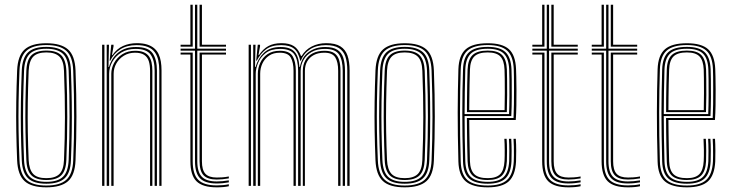

<svg xmlns="http://www.w3.org/2000/svg" viewBox="-20 -790 3105 816"><path d="M177 6.2Q113.2 6.2 84.4 -20.4Q55.5 -47 52.8 -108.2Q50.2 -172.5 49.2 -233.2Q48.2 -294 49.1 -357Q50 -420 52.8 -490.8Q55.5 -553.8 85 -580Q114.5 -606.2 177 -606.2Q239.2 -606.2 268.9 -580.1Q298.5 -554 301 -490.8Q305 -386.8 304.9 -294.1Q304.8 -201.5 301 -108.2Q298.5 -45.8 269 -19.8Q239.5 6.2 177 6.2ZM177 -1.5Q235 -1.5 262 -26.1Q289 -50.8 291.2 -108.8Q295 -200 295.1 -292.1Q295.2 -384.2 291.2 -490.5Q289 -549 262 -573.8Q235 -598.5 177 -598.5Q118.5 -598.5 91.8 -573.6Q65 -548.8 62.8 -490.5Q60 -419.8 59 -356.9Q58 -294 59 -233.5Q60 -173 62.8 -108.8Q65 -51.2 91.8 -26.4Q118.5 -1.5 177 -1.5ZM177 -9.2Q122.8 -9.2 98.8 -32.8Q74.8 -56.2 72.5 -109Q69.8 -174 68.8 -234.1Q67.8 -294.2 68.8 -356.6Q69.8 -419 72.5 -490Q74.8 -544 99.1 -567.4Q123.5 -590.8 177 -590.8Q228.5 -590.8 254 -568.4Q279.5 -546 281.5 -490Q284.2 -419.5 285 -355.1Q285.8 -290.8 284.9 -229.9Q284 -169 281.5 -109.2Q279.5 -55 254.6 -32.1Q229.8 -9.2 177 -9.2ZM177 -17.2Q225.8 -17.2 247.8 -38.8Q269.8 -60.2 271.8 -109.8Q275.5 -204.2 275.6 -293.8Q275.8 -383.2 271.8 -489.5Q269.8 -541 246.9 -561.9Q224 -582.8 177 -582.8Q128.2 -582.8 106.4 -561.1Q84.5 -539.5 82.2 -489.5Q79.5 -420 78.5 -358.1Q77.5 -296.2 78.5 -235.6Q79.5 -175 82.2 -109.5Q84.5 -59.8 106.6 -38.5Q128.8 -17.2 177 -17.2ZM177 -25Q133.5 -25 113.6 -44.8Q93.8 -64.5 92 -109.8Q89.5 -171 88.4 -230.1Q87.2 -289.2 88.1 -352.6Q89 -416 92 -489.5Q93.8 -535.8 113.9 -555.4Q134 -575 177 -575Q220.5 -575 240.2 -555.1Q260 -535.2 262 -489Q266 -382 265.9 -292.8Q265.8 -203.5 262 -110Q260 -64.2 240.1 -44.6Q220.2 -25 177 -25ZM177 -32.8Q215.2 -32.8 232.9 -50.8Q250.5 -68.8 252 -110.2Q255.8 -202.5 256 -290.9Q256.2 -379.2 252 -488.8Q250.5 -531.8 232.5 -549.5Q214.5 -567.2 177 -567.2Q138.5 -567.2 121.1 -549Q103.8 -530.8 101.8 -489.2Q99 -415.2 98.1 -352.2Q97.2 -289.2 98.2 -230.5Q99.2 -171.8 101.8 -110Q103.8 -69.5 120.8 -51.1Q137.8 -32.8 177 -32.8Z M657 0V-490Q657 -514.2 652.6 -534Q648.2 -553.8 637.6 -568.2Q627 -582.8 608.1 -590.5Q589.2 -598.2 560 -598.2Q519.2 -598.2 491 -580.1Q462.8 -562 448.5 -531.8H446L452.8 -600H462.5V-593L455.8 -556H458Q476.5 -582.8 502.9 -594.6Q529.2 -606.5 561.8 -606.5Q586.8 -606.5 604.9 -600.9Q623 -595.2 634.9 -585.1Q646.8 -575 653.8 -560.6Q660.8 -546.2 663.6 -528.6Q666.5 -511 666.5 -490.5V0ZM414 0V-600H423.8V0ZM453 0V-476.5Q453 -500.5 465.1 -522.8Q477.2 -545 500 -559.6Q522.8 -574.2 554.8 -574.2Q576.2 -574.2 590.5 -568.1Q604.8 -562 612.9 -550.8Q621 -539.5 624.2 -523.9Q627.5 -508.2 627.5 -489V0H617.8V-489Q617.8 -512.8 612.4 -530Q607 -547.2 593.1 -556.6Q579.2 -566 553.8 -566Q527.2 -566 506.8 -553.5Q486.2 -541 474.6 -520.6Q463 -500.2 463 -476.8L462.8 0ZM433.5 0V-600H443.2L441 -505.2H443.2Q453.8 -543.5 483.2 -567Q512.8 -590.5 557.8 -590.2Q609.8 -590.2 628.4 -563.9Q647 -537.5 647 -489.8V0H637.2V-489.5Q637.2 -534.2 620 -558.2Q602.8 -582.2 556.2 -582.2Q520.8 -582.2 495.6 -566.8Q470.5 -551.2 457.1 -526.9Q443.8 -502.5 443.8 -476.5V0Z M901.2 -10.2Q851.8 -10.2 830.2 -32.2Q808.8 -54.2 808.8 -104.8V-574.8H747.5V-583.2H808.8V-770H818.5V-583.2H940.5V-574.8H818.5V-104.8Q818.5 -58.8 837.8 -38.8Q857 -18.8 901.2 -18.8Q913.2 -18.8 926 -20Q938.8 -21.2 952.5 -23.5V-15Q940.8 -12.8 927.5 -11.5Q914.2 -10.2 901.2 -10.2ZM901.2 6.2Q841.2 6.2 815.2 -19.5Q789.2 -45.2 789.2 -104.8V-558.2H747.5V-566.5H799V-104.8Q799 -49.5 822.6 -25.8Q846.2 -2 901.2 -2Q914.2 -2 927.6 -3.2Q941 -4.5 952.5 -7V1.5Q932 6.2 901.2 6.2ZM901.2 -27Q862.2 -27 845.2 -45.1Q828.2 -63.2 828.2 -104.8V-566.5H940.5V-558.2H838.2V-104.8Q838.2 -67.5 852.9 -51.5Q867.5 -35.5 901.2 -35.5Q910 -35.5 923.5 -36.2Q937 -37 952.5 -40V-31.8Q938.5 -29.5 925.4 -28.2Q912.2 -27 901.2 -27ZM747.5 -591.8V-600H789.2V-770H799V-591.8ZM828.2 -591.8V-770H838.2V-600H940.5V-591.8Z M1456 0V-490Q1456 -525 1448 -549.1Q1440 -573.2 1420.2 -585.8Q1400.5 -598.2 1365 -598.2Q1325.5 -598.2 1298.1 -580.8Q1270.8 -563.2 1258 -531.5H1256Q1249 -567.2 1230.1 -582.8Q1211.2 -598.2 1175 -598.2Q1134 -598.2 1110 -579.8Q1086 -561.2 1071.2 -531.8H1068.8L1075.5 -600H1085.2V-593L1078.5 -556H1080.8Q1098 -582 1120.4 -594.2Q1142.8 -606.5 1176.5 -606.5Q1209.2 -606.5 1228.8 -594.1Q1248.2 -581.8 1259.2 -552.2H1262Q1278 -578.8 1305.2 -592.6Q1332.5 -606.5 1366.5 -606.5Q1405 -606.5 1426.6 -593Q1448.2 -579.5 1457 -553.6Q1465.8 -527.8 1465.8 -490.5V0ZM1036.8 0V-600H1046.5V0ZM1075.8 0V-476.5Q1075.8 -500.2 1085.8 -522.6Q1095.8 -545 1116.6 -559.6Q1137.5 -574.2 1169.5 -574.2Q1209.5 -574.2 1223.4 -551.6Q1237.2 -529 1237.2 -489V0H1227.5V-489Q1227.5 -524.8 1215.8 -545.4Q1204 -566 1168.8 -566Q1142 -566 1123.5 -553.5Q1105 -541 1095.4 -520.6Q1085.8 -500.2 1085.8 -476.8V0ZM1056.2 0V-600H1066L1063.8 -505.2H1066Q1076.8 -542.5 1102.4 -566.4Q1128 -590.2 1172.5 -590.2Q1213 -590.2 1231.5 -570.4Q1250 -550.5 1252.5 -505.2H1254.5Q1262.5 -547.8 1292.2 -569.1Q1322 -590.5 1362.5 -590.2Q1395.2 -590.2 1413.5 -578.5Q1431.8 -566.8 1439 -544.4Q1446.2 -522 1446.2 -489.8V0H1436.5V-489.5Q1436.5 -534.5 1420.9 -558.4Q1405.2 -582.2 1361 -582.2Q1328 -582.2 1305 -569.4Q1282 -556.5 1269.9 -535.1Q1257.8 -513.8 1257.8 -488.5V0H1247V-489.5Q1247 -534.5 1231.1 -558.4Q1215.2 -582.2 1171 -582.2Q1132 -582.2 1109.1 -564.4Q1086.2 -546.5 1076.5 -521.8Q1066.8 -497 1066.8 -476.5V0ZM1267 0V-488.8Q1267 -514.2 1277.8 -533.5Q1288.5 -552.8 1309.1 -563.5Q1329.8 -574.2 1359.5 -574.2Q1386.2 -574.2 1400.9 -564Q1415.5 -553.8 1421.2 -534.8Q1427 -515.8 1427 -489V0H1417.2V-489Q1417.2 -526.2 1404.9 -546.1Q1392.5 -566 1358.5 -566Q1332.2 -566 1313.8 -556.1Q1295.2 -546.2 1285.5 -528.9Q1275.8 -511.5 1275.8 -489V0Z M1700 6.2Q1636.2 6.2 1607.4 -20.4Q1578.5 -47 1575.8 -108.2Q1573.2 -172.5 1572.2 -233.2Q1571.2 -294 1572.1 -357Q1573 -420 1575.8 -490.8Q1578.5 -553.8 1608 -580Q1637.5 -606.2 1700 -606.2Q1762.2 -606.2 1791.9 -580.1Q1821.5 -554 1824 -490.8Q1828 -386.8 1827.9 -294.1Q1827.8 -201.5 1824 -108.2Q1821.5 -45.8 1792 -19.8Q1762.5 6.2 1700 6.2ZM1700 -1.5Q1758 -1.5 1785 -26.1Q1812 -50.8 1814.2 -108.8Q1818 -200 1818.1 -292.1Q1818.2 -384.2 1814.2 -490.5Q1812 -549 1785 -573.8Q1758 -598.5 1700 -598.5Q1641.5 -598.5 1614.8 -573.6Q1588 -548.8 1585.8 -490.5Q1583 -419.8 1582 -356.9Q1581 -294 1582 -233.5Q1583 -173 1585.8 -108.8Q1588 -51.2 1614.8 -26.4Q1641.5 -1.5 1700 -1.5ZM1700 -9.2Q1645.8 -9.2 1621.8 -32.8Q1597.8 -56.2 1595.5 -109Q1592.8 -174 1591.8 -234.1Q1590.8 -294.2 1591.8 -356.6Q1592.8 -419 1595.5 -490Q1597.8 -544 1622.1 -567.4Q1646.5 -590.8 1700 -590.8Q1751.5 -590.8 1777 -568.4Q1802.5 -546 1804.5 -490Q1807.2 -419.5 1808 -355.1Q1808.8 -290.8 1807.9 -229.9Q1807 -169 1804.5 -109.2Q1802.5 -55 1777.6 -32.1Q1752.8 -9.2 1700 -9.2ZM1700 -17.2Q1748.8 -17.2 1770.8 -38.8Q1792.8 -60.2 1794.8 -109.8Q1798.5 -204.2 1798.6 -293.8Q1798.8 -383.2 1794.8 -489.5Q1792.8 -541 1769.9 -561.9Q1747 -582.8 1700 -582.8Q1651.2 -582.8 1629.4 -561.1Q1607.5 -539.5 1605.2 -489.5Q1602.5 -420 1601.5 -358.1Q1600.5 -296.2 1601.5 -235.6Q1602.5 -175 1605.2 -109.5Q1607.5 -59.8 1629.6 -38.5Q1651.8 -17.2 1700 -17.2ZM1700 -25Q1656.5 -25 1636.6 -44.8Q1616.8 -64.5 1615 -109.8Q1612.5 -171 1611.4 -230.1Q1610.2 -289.2 1611.1 -352.6Q1612 -416 1615 -489.5Q1616.8 -535.8 1636.9 -555.4Q1657 -575 1700 -575Q1743.5 -575 1763.2 -555.1Q1783 -535.2 1785 -489Q1789 -382 1788.9 -292.8Q1788.8 -203.5 1785 -110Q1783 -64.2 1763.1 -44.6Q1743.2 -25 1700 -25ZM1700 -32.8Q1738.2 -32.8 1755.9 -50.8Q1773.5 -68.8 1775 -110.2Q1778.8 -202.5 1779 -290.9Q1779.2 -379.2 1775 -488.8Q1773.5 -531.8 1755.5 -549.5Q1737.5 -567.2 1700 -567.2Q1661.5 -567.2 1644.1 -549Q1626.8 -530.8 1624.8 -489.2Q1622 -415.2 1621.1 -352.2Q1620.2 -289.2 1621.2 -230.5Q1622.2 -171.8 1624.8 -110Q1626.8 -69.5 1643.8 -51.1Q1660.8 -32.8 1700 -32.8Z M2053 6.2Q1989.5 6.2 1959.8 -18.8Q1930 -43.8 1928.2 -103.2Q1926.5 -161.5 1925.9 -213.4Q1925.2 -265.2 1925.2 -312.9Q1925.2 -360.5 1926.1 -405.8Q1927 -451 1928.2 -495.8Q1930.2 -555 1959.4 -580.6Q1988.5 -606.2 2052.8 -606.2Q2114.8 -606.2 2142.8 -581Q2170.8 -555.8 2173.2 -496.8Q2173.8 -488.5 2174.2 -464.6Q2174.8 -440.8 2175 -408.4Q2175.2 -376 2174.6 -342.1Q2174 -308.2 2172 -280H1974.2Q1974.5 -250.5 1974.9 -222.4Q1975.2 -194.2 1975.9 -165.5Q1976.5 -136.8 1977.2 -105.2Q1978.5 -66.8 1995.8 -49.8Q2013 -32.8 2053 -32.8Q2089 -32.8 2105.6 -49.6Q2122.2 -66.5 2124.2 -105.8Q2125.2 -124.8 2125 -152.9Q2124.8 -181 2123.5 -200H2133.2Q2134.8 -176.5 2134.9 -148.6Q2135 -120.8 2134.2 -105.2Q2132 -62.2 2113 -43.6Q2094 -25 2053 -25Q2008.2 -25 1988.5 -43.8Q1968.8 -62.5 1967.2 -105Q1966.2 -140.5 1965.6 -171.5Q1965 -202.5 1964.8 -231.4Q1964.5 -260.2 1964.2 -288.5H2162.5Q2163.8 -314.8 2164.2 -347.1Q2164.8 -379.5 2164.6 -410.6Q2164.5 -441.8 2164.2 -465.1Q2164 -488.5 2163.5 -496.2Q2161.2 -551.5 2135.2 -575Q2109.2 -598.5 2052.8 -598.5Q1993 -598.5 1966.4 -574.4Q1939.8 -550.2 1938 -494.8Q1936.8 -451.8 1935.9 -406.6Q1935 -361.5 1935 -313.5Q1935 -265.5 1935.6 -213.5Q1936.2 -161.5 1938 -104.5Q1939.5 -49.5 1966.1 -25.5Q1992.8 -1.5 2053 -1.5Q2109 -1.5 2134.9 -25.2Q2160.8 -49 2163.5 -104.2Q2164 -113.5 2164.1 -130.6Q2164.2 -147.8 2163.9 -166.6Q2163.5 -185.5 2162.5 -200H2172.2Q2173.8 -178.2 2173.9 -148.9Q2174 -119.5 2173.2 -103.8Q2170.2 -44.8 2142.2 -19.2Q2114.2 6.2 2053 6.2ZM2053 -9.2Q1999.5 -9.2 1974.4 -30.9Q1949.2 -52.5 1947.8 -104.5Q1946.2 -160 1945.5 -211Q1944.8 -262 1944.8 -309.9Q1944.8 -357.8 1945.6 -403.6Q1946.5 -449.5 1947.8 -494.5Q1949.2 -546 1973.8 -568.4Q1998.2 -590.8 2052.8 -590.8Q2104.8 -590.8 2128.1 -568.6Q2151.5 -546.5 2153.8 -496Q2154.2 -485.8 2154.8 -452.4Q2155.2 -419 2155 -376.6Q2154.8 -334.2 2153 -296.8H1954.5Q1954.5 -253.5 1955.2 -204.1Q1956 -154.8 1957.5 -104.8Q1959 -57.5 1981.5 -37.4Q2004 -17.2 2053 -17.2Q2099.2 -17.2 2120.4 -37.6Q2141.5 -58 2144 -105Q2144.8 -119.2 2144.6 -148.5Q2144.5 -177.8 2143 -200H2152.8Q2154.2 -177.8 2154.4 -148.5Q2154.5 -119.2 2153.8 -104.5Q2151.2 -53.5 2127.8 -31.4Q2104.2 -9.2 2053 -9.2ZM1954.5 -305.2H2143.5Q2145 -343.5 2145.1 -383.2Q2145.2 -423 2144.9 -453.8Q2144.5 -484.5 2144 -495.5Q2142 -541.8 2121.1 -562.2Q2100.2 -582.8 2052.8 -582.8Q2001.8 -582.8 1980.4 -561.5Q1959 -540.2 1957.5 -494Q1956 -446.8 1955.4 -399.1Q1954.8 -351.5 1954.5 -305.2ZM1964.5 -313.5Q1964.5 -342 1964.8 -371Q1965 -400 1965.6 -430.4Q1966.2 -460.8 1967.2 -493.8Q1968.8 -537.5 1988.6 -556.2Q2008.5 -575 2052.8 -575Q2095.8 -575 2114.1 -555.9Q2132.5 -536.8 2134.2 -495Q2134.8 -483.2 2135.1 -453.8Q2135.5 -424.2 2135.4 -386.9Q2135.2 -349.5 2134 -313.5ZM1974.2 -322H2124.5Q2125.2 -358.2 2125.4 -393.9Q2125.5 -429.5 2125.1 -456.8Q2124.8 -484 2124.2 -494.5Q2122.8 -532.8 2106.5 -550Q2090.2 -567.2 2052.8 -567.2Q2013 -567.2 1995.8 -549.9Q1978.5 -532.5 1977.2 -493.5Q1976.2 -462 1975.6 -433.2Q1975 -404.5 1974.8 -377.2Q1974.5 -350 1974.2 -322Z M2396.2 -10.2Q2346.8 -10.2 2325.2 -32.2Q2303.8 -54.2 2303.8 -104.8V-574.8H2242.5V-583.2H2303.8V-770H2313.5V-583.2H2435.5V-574.8H2313.5V-104.8Q2313.5 -58.8 2332.8 -38.8Q2352 -18.8 2396.2 -18.8Q2408.2 -18.8 2421 -20Q2433.8 -21.2 2447.5 -23.5V-15Q2435.8 -12.8 2422.5 -11.5Q2409.2 -10.2 2396.2 -10.2ZM2396.2 6.2Q2336.2 6.2 2310.2 -19.5Q2284.2 -45.2 2284.2 -104.8V-558.2H2242.5V-566.5H2294V-104.8Q2294 -49.5 2317.6 -25.8Q2341.2 -2 2396.2 -2Q2409.2 -2 2422.6 -3.2Q2436 -4.5 2447.5 -7V1.5Q2427 6.2 2396.2 6.2ZM2396.2 -27Q2357.2 -27 2340.2 -45.1Q2323.2 -63.2 2323.2 -104.8V-566.5H2435.5V-558.2H2333.2V-104.8Q2333.2 -67.5 2347.9 -51.5Q2362.5 -35.5 2396.2 -35.5Q2405 -35.5 2418.5 -36.2Q2432 -37 2447.5 -40V-31.8Q2433.5 -29.5 2420.4 -28.2Q2407.2 -27 2396.2 -27ZM2242.5 -591.8V-600H2284.2V-770H2294V-591.8ZM2323.2 -591.8V-770H2333.2V-600H2435.5V-591.8Z M2648.8 -10.2Q2599.2 -10.2 2577.8 -32.2Q2556.2 -54.2 2556.2 -104.8V-574.8H2495V-583.2H2556.2V-770H2566V-583.2H2688V-574.8H2566V-104.8Q2566 -58.8 2585.2 -38.8Q2604.5 -18.8 2648.8 -18.8Q2660.8 -18.8 2673.5 -20Q2686.2 -21.2 2700 -23.5V-15Q2688.2 -12.8 2675 -11.5Q2661.8 -10.2 2648.8 -10.2ZM2648.8 6.2Q2588.8 6.2 2562.8 -19.5Q2536.8 -45.2 2536.8 -104.8V-558.2H2495V-566.5H2546.5V-104.8Q2546.5 -49.5 2570.1 -25.8Q2593.8 -2 2648.8 -2Q2661.8 -2 2675.1 -3.2Q2688.5 -4.5 2700 -7V1.5Q2679.5 6.2 2648.8 6.2ZM2648.8 -27Q2609.8 -27 2592.8 -45.1Q2575.8 -63.2 2575.8 -104.8V-566.5H2688V-558.2H2585.8V-104.8Q2585.8 -67.5 2600.4 -51.5Q2615 -35.5 2648.8 -35.5Q2657.5 -35.5 2671 -36.2Q2684.5 -37 2700 -40V-31.8Q2686 -29.5 2672.9 -28.2Q2659.8 -27 2648.8 -27ZM2495 -591.8V-600H2536.8V-770H2546.5V-591.8ZM2575.8 -591.8V-770H2585.8V-600H2688V-591.8Z M2899.5 6.2Q2836 6.2 2806.2 -18.8Q2776.5 -43.8 2774.8 -103.2Q2773 -161.5 2772.4 -213.4Q2771.8 -265.2 2771.8 -312.9Q2771.8 -360.5 2772.6 -405.8Q2773.5 -451 2774.8 -495.8Q2776.8 -555 2805.9 -580.6Q2835 -606.2 2899.2 -606.2Q2961.2 -606.2 2989.2 -581Q3017.2 -555.8 3019.8 -496.8Q3020.2 -488.5 3020.8 -464.6Q3021.2 -440.8 3021.5 -408.4Q3021.8 -376 3021.1 -342.1Q3020.5 -308.2 3018.5 -280H2820.8Q2821 -250.5 2821.4 -222.4Q2821.8 -194.2 2822.4 -165.5Q2823 -136.8 2823.8 -105.2Q2825 -66.8 2842.2 -49.8Q2859.5 -32.8 2899.5 -32.8Q2935.5 -32.8 2952.1 -49.6Q2968.8 -66.5 2970.8 -105.8Q2971.8 -124.8 2971.5 -152.9Q2971.2 -181 2970 -200H2979.8Q2981.2 -176.5 2981.4 -148.6Q2981.5 -120.8 2980.8 -105.2Q2978.5 -62.2 2959.5 -43.6Q2940.5 -25 2899.5 -25Q2854.8 -25 2835 -43.8Q2815.2 -62.5 2813.8 -105Q2812.8 -140.5 2812.1 -171.5Q2811.5 -202.5 2811.2 -231.4Q2811 -260.2 2810.8 -288.5H3009Q3010.2 -314.8 3010.8 -347.1Q3011.2 -379.5 3011.1 -410.6Q3011 -441.8 3010.8 -465.1Q3010.5 -488.5 3010 -496.2Q3007.8 -551.5 2981.8 -575Q2955.8 -598.5 2899.2 -598.5Q2839.5 -598.5 2812.9 -574.4Q2786.2 -550.2 2784.5 -494.8Q2783.2 -451.8 2782.4 -406.6Q2781.5 -361.5 2781.5 -313.5Q2781.5 -265.5 2782.1 -213.5Q2782.8 -161.5 2784.5 -104.5Q2786 -49.5 2812.6 -25.5Q2839.2 -1.5 2899.5 -1.5Q2955.5 -1.5 2981.4 -25.2Q3007.2 -49 3010 -104.2Q3010.5 -113.5 3010.6 -130.6Q3010.8 -147.8 3010.4 -166.6Q3010 -185.5 3009 -200H3018.8Q3020.2 -178.2 3020.4 -148.9Q3020.5 -119.5 3019.8 -103.8Q3016.8 -44.8 2988.8 -19.2Q2960.8 6.2 2899.5 6.2ZM2899.5 -9.2Q2846 -9.2 2820.9 -30.9Q2795.8 -52.5 2794.2 -104.5Q2792.8 -160 2792 -211Q2791.2 -262 2791.2 -309.9Q2791.2 -357.8 2792.1 -403.6Q2793 -449.5 2794.2 -494.5Q2795.8 -546 2820.2 -568.4Q2844.8 -590.8 2899.2 -590.8Q2951.2 -590.8 2974.6 -568.6Q2998 -546.5 3000.2 -496Q3000.8 -485.8 3001.2 -452.4Q3001.8 -419 3001.5 -376.6Q3001.2 -334.2 2999.5 -296.8H2801Q2801 -253.5 2801.8 -204.1Q2802.5 -154.8 2804 -104.8Q2805.5 -57.5 2828 -37.4Q2850.5 -17.2 2899.5 -17.2Q2945.8 -17.2 2966.9 -37.6Q2988 -58 2990.5 -105Q2991.2 -119.2 2991.1 -148.5Q2991 -177.8 2989.5 -200H2999.2Q3000.8 -177.8 3000.9 -148.5Q3001 -119.2 3000.2 -104.5Q2997.8 -53.5 2974.2 -31.4Q2950.8 -9.2 2899.5 -9.2ZM2801 -305.2H2990Q2991.5 -343.5 2991.6 -383.2Q2991.8 -423 2991.4 -453.8Q2991 -484.5 2990.5 -495.5Q2988.5 -541.8 2967.6 -562.2Q2946.8 -582.8 2899.2 -582.8Q2848.2 -582.8 2826.9 -561.5Q2805.5 -540.2 2804 -494Q2802.5 -446.8 2801.9 -399.1Q2801.2 -351.5 2801 -305.2ZM2811 -313.5Q2811 -342 2811.2 -371Q2811.5 -400 2812.1 -430.4Q2812.8 -460.8 2813.8 -493.8Q2815.2 -537.5 2835.1 -556.2Q2855 -575 2899.2 -575Q2942.2 -575 2960.6 -555.9Q2979 -536.8 2980.8 -495Q2981.2 -483.2 2981.6 -453.8Q2982 -424.2 2981.9 -386.9Q2981.8 -349.5 2980.5 -313.5ZM2820.8 -322H2971Q2971.8 -358.2 2971.9 -393.9Q2972 -429.5 2971.6 -456.8Q2971.2 -484 2970.8 -494.5Q2969.2 -532.8 2953 -550Q2936.8 -567.2 2899.2 -567.2Q2859.5 -567.2 2842.2 -549.9Q2825 -532.5 2823.8 -493.5Q2822.8 -462 2822.1 -433.2Q2821.5 -404.5 2821.2 -377.2Q2821 -350 2820.8 -322Z"/></svg>

Font: Big Shoulders Inline Text Thin ExtraLight
Style: Regular
Weight: 250
Version: Version 2.002